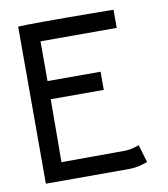

<svg xmlns="http://www.w3.org/2000/svg" viewBox="-74 -696 667 762"><g transform="rotate(-10 259.0 -315.5)"><path d="M49.8 -631.3Q77.1 -633.3 149.4 -633.3Q149.4 -633.3 197.3 -633.3H251Q292 -633.3 352.3 -632.6Q412.6 -631.8 426.3 -631.8H434.1V-558.6H127V-398.4H340.8V-325.2H127V-310.5Q127 -253.4 126.2 -168.2Q125.5 -83 125.5 -71.8L381.8 -72.8Q394 -72.8 408.2 -75.9Q422.4 -79.1 430.7 -82L439 -85.4L460.4 -13.2Q456.1 -11.7 444.3 -8.3Q432.6 -4.9 426.3 -3.2Q419.9 -1.5 408 0Q396 1.5 382.8 1.5H49.8Z"/></g></svg>

Font: Fantasque Sans Mono
Style: Regular
Weight: 400
Monospace: yes
Designer: Jany Belluz
Version: Version 1.8.0 ; ttfautohint (v1.8.2)